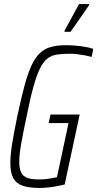

<svg xmlns="http://www.w3.org/2000/svg" viewBox="-20 -919 480 947"><path d="M174 8Q125 8 93 -2.5Q61 -13 46 -39.5Q31 -66 31 -115Q31 -155 40 -210.5Q49 -266 65 -344Q84 -433 100.5 -495Q117 -557 135.5 -596.5Q154 -636 177 -657.5Q200 -679 231.5 -687.5Q263 -696 304 -696Q327 -696 351.5 -694Q376 -692 399.5 -688Q423 -684 440 -678L432 -638Q415 -643 395.5 -646.5Q376 -650 358 -652Q340 -654 326 -654Q289 -654 261.5 -650Q234 -646 214 -630.5Q194 -615 177.5 -582Q161 -549 145 -491.5Q129 -434 111 -344Q94 -264 84.5 -210Q75 -156 75 -121Q75 -86 85 -67Q95 -48 116.5 -41Q138 -34 172 -34Q188 -34 204 -35.5Q220 -37 235.5 -40Q251 -43 261 -45L318 -312H220L229 -354H373L299 -9Q279 -4 257 0Q235 4 213.5 6Q192 8 174 8ZM298 -762V-767L370 -899H420V-894L328 -762Z"/></svg>

Font: Saira Condensed ExtraLight
Style: Italic
Weight: 250
Width: 3
Italic angle: -12°
Designer: Hector Gatti with collaboration of the Omnibus-Type team
Foundry: Omnibus-Type
Version: Version 1.101